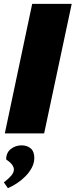

<svg xmlns="http://www.w3.org/2000/svg" viewBox="-35 -692 392 996"><path d="M194 0H-10L132 -672H337ZM143 127Q143 153 130.5 177Q118 201 98 221.5Q78 242 54 258Q30 274 6 284L-15 254Q10 235 23.5 219Q37 203 37 187Q37 162 -3 135Q-3 100 21 81Q45 62 77 62Q106 62 124.5 78Q143 94 143 127Z"/></svg>

Font: Racing Sans One
Style: Regular
Weight: 400
Designer: Pablo Impallari, Rodrigo Fuenzalida
Foundry: Pablo Impallari, Rodrigo Fuenzalida
Version: Version 1.001; ttfautohint (v0.8) -G 200 -r 50